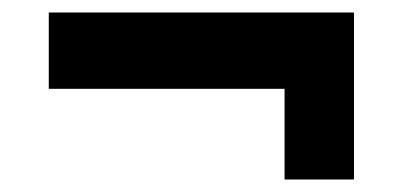

<svg xmlns="http://www.w3.org/2000/svg" viewBox="-20 -431 644 307"><path d="M435 -144V-362H546V-144ZM58 -411H546V-289H58Z"/></svg>

Font: Pathway Extreme ExtraBold
Style: Regular
Weight: 800
Designer: Eduardo Rodriguez Tunni
Foundry: Eduardo Rodriguez Tunni
Version: Version 1.001;gftools[0.9.26]